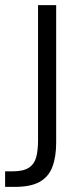

<svg xmlns="http://www.w3.org/2000/svg" viewBox="-47 -547 316 752"><path d="M-27 185V124H3Q45 124 66.5 109.5Q88 95 95 68Q102 41 102 3V-527H173V11Q173 68 158 107Q143 146 108 165.5Q73 185 10 185Z"/></svg>

Font: Onest Light
Style: Regular
Weight: 300
Designer: Dmitri Voloshin, Andrey Kudryavtsev
Foundry: Dmitri Voloshin, Andrey Kudryavtsev
Version: Version 1.000;gftools[0.9.33]